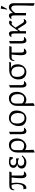

<svg xmlns="http://www.w3.org/2000/svg" viewBox="2094 -2815 949 5177"><g transform="rotate(-90 2568.5 -226.5)"><path d="M69 6 53 -71Q72 -70 78 -69Q84 -68 88 -68Q121 -68 142 -85.5Q163 -103 174.5 -130Q186 -157 190 -187Q194 -217 194 -241Q194 -282 188 -322.5Q182 -363 172 -388H119Q91 -388 69.5 -367Q48 -346 48 -315H26Q26 -356 39 -386Q52 -416 80.5 -433Q109 -450 153 -450H533L511 -388H424V-145Q424 -131 424.5 -117Q425 -103 428 -90Q432 -72 446 -63Q460 -54 479 -54Q489 -54 502 -55Q515 -56 528 -57V-39Q514 -21 498.5 -9.5Q483 2 466.5 7Q450 12 430 12Q405 12 383.5 -12Q362 -36 357 -70Q355 -87 353.5 -107Q352 -127 352 -144Q352 -198 357.5 -265.5Q363 -333 371 -388H216Q221 -370 226 -342.5Q231 -315 231 -268Q231 -223 225 -174.5Q219 -126 203.5 -84Q188 -42 160 -15.5Q132 11 87 11Q80 11 75.5 9.5Q71 8 69 6Z M782 10Q736 10 697.5 -4.5Q659 -19 636 -47Q613 -75 613 -115Q613 -163 644 -196.5Q675 -230 731 -237Q682 -244 656.5 -273Q631 -302 631 -337Q631 -378 651 -405.5Q671 -433 707 -446.5Q743 -460 791 -460Q823 -460 860 -455Q897 -450 928 -440L913 -350H889L837 -415Q828 -417 817.5 -418.5Q807 -420 795 -420Q751 -420 724.5 -399.5Q698 -379 698 -341Q698 -307 724.5 -285.5Q751 -264 799 -264Q819 -264 839.5 -265.5Q860 -267 882 -273L891 -200L871 -195Q856 -206 834 -213Q812 -220 783 -220Q739 -220 712.5 -198.5Q686 -177 686 -136Q686 -98 714 -72.5Q742 -47 792 -47Q840 -47 879 -64Q918 -81 946 -115L967 -97Q922 -46 888 -23.5Q854 -1 828 4.5Q802 10 782 10Z M1045 228V-238Q1045 -305 1070 -354.5Q1095 -404 1141.5 -432Q1188 -460 1253 -460Q1334 -460 1379 -402Q1424 -344 1424 -244Q1424 -185 1405 -138Q1386 -91 1354.5 -58Q1323 -25 1285.5 -7.5Q1248 10 1212 10Q1198 10 1178 5.5Q1158 1 1139.5 -7Q1121 -15 1111 -27Q1112 27 1113.5 84.5Q1115 142 1118 201L1070 228ZM1233 -50Q1272 -50 1301 -67.5Q1330 -85 1346 -122.5Q1362 -160 1362 -218Q1362 -280 1344 -321.5Q1326 -363 1294 -383.5Q1262 -404 1220 -404Q1187 -404 1162 -390.5Q1137 -377 1123 -348Q1109 -319 1109 -271Q1109 -236 1109 -194.5Q1109 -153 1110 -107Q1123 -84 1155 -67Q1187 -50 1233 -50Z M1619 11Q1585 11 1566.5 -13Q1548 -37 1543 -72Q1541 -88 1540 -106Q1539 -124 1539 -143V-433L1604 -456V-146Q1604 -135 1604.5 -121.5Q1605 -108 1608 -95Q1612 -74 1627.5 -63.5Q1643 -53 1664 -53Q1674 -53 1685 -53.5Q1696 -54 1712 -57V-43Q1699 -25 1684 -13Q1669 -1 1653 5Q1637 11 1619 11Z M1962 10Q1905 10 1858.5 -12Q1812 -34 1785 -80Q1758 -126 1758 -196Q1758 -270 1785.5 -329.5Q1813 -389 1862 -424.5Q1911 -460 1975 -460Q2033 -460 2078.5 -438Q2124 -416 2151 -370.5Q2178 -325 2178 -254Q2178 -181 2150.5 -121Q2123 -61 2074.5 -25.5Q2026 10 1962 10ZM1972 -40Q2021 -40 2051 -57.5Q2081 -75 2095 -113Q2109 -151 2109 -213Q2109 -309 2067 -359.5Q2025 -410 1962 -410Q1914 -410 1884 -392.5Q1854 -375 1840.5 -337Q1827 -299 1827 -237Q1827 -141 1869 -90.5Q1911 -40 1972 -40Z M2302 228V-238Q2302 -305 2327 -354.5Q2352 -404 2398.5 -432Q2445 -460 2510 -460Q2591 -460 2636 -402Q2681 -344 2681 -244Q2681 -185 2662 -138Q2643 -91 2611.5 -58Q2580 -25 2542.5 -7.5Q2505 10 2469 10Q2455 10 2435 5.5Q2415 1 2396.5 -7Q2378 -15 2368 -27Q2369 27 2370.5 84.5Q2372 142 2375 201L2327 228ZM2490 -50Q2529 -50 2558 -67.5Q2587 -85 2603 -122.5Q2619 -160 2619 -218Q2619 -280 2601 -321.5Q2583 -363 2551 -383.5Q2519 -404 2477 -404Q2444 -404 2419 -390.5Q2394 -377 2380 -348Q2366 -319 2366 -271Q2366 -236 2366 -194.5Q2366 -153 2367 -107Q2380 -84 2412 -67Q2444 -50 2490 -50Z M2876 11Q2842 11 2823.5 -13Q2805 -37 2800 -72Q2798 -88 2797 -106Q2796 -124 2796 -143V-433L2861 -456V-146Q2861 -135 2861.5 -121.5Q2862 -108 2865 -95Q2869 -74 2884.5 -63.5Q2900 -53 2921 -53Q2931 -53 2942 -53.5Q2953 -54 2969 -57V-43Q2956 -25 2941 -13Q2926 -1 2910 5Q2894 11 2876 11Z M3208 10Q3158 10 3113.5 -13Q3069 -36 3042 -83Q3015 -130 3015 -200Q3015 -278 3045.5 -334.5Q3076 -391 3133 -421.5Q3190 -452 3269 -452H3490L3473 -403L3313 -406Q3369 -391 3397 -342.5Q3425 -294 3424 -223Q3424 -162 3397 -108.5Q3370 -55 3321.5 -22.5Q3273 10 3208 10ZM3226 -40Q3294 -40 3327.5 -76.5Q3361 -113 3361 -204Q3361 -269 3341 -310.5Q3321 -352 3288 -372Q3255 -392 3215 -392Q3172 -392 3143 -378.5Q3114 -365 3099 -331Q3084 -297 3084 -235Q3084 -173 3104.5 -129Q3125 -85 3157.5 -62.5Q3190 -40 3226 -40Z M3746 12Q3717 12 3699.5 -9Q3682 -30 3674.5 -65.5Q3667 -101 3668 -144Q3670 -198 3674.5 -265.5Q3679 -333 3687 -388H3612Q3577 -388 3555 -367Q3533 -346 3533 -315H3512Q3512 -356 3524.5 -386Q3537 -416 3565 -433Q3593 -450 3637 -450H3917L3895 -388H3740V-145Q3740 -131 3740.5 -117Q3741 -103 3744 -90Q3748 -72 3762 -63Q3776 -54 3795 -54Q3805 -54 3818 -55Q3831 -56 3844 -57V-39Q3830 -21 3814.5 -9.5Q3799 2 3782.5 7Q3766 12 3746 12Z M4065 11Q4031 11 4012.5 -13Q3994 -37 3989 -72Q3987 -88 3986 -106Q3985 -124 3985 -143V-433L4050 -456V-146Q4050 -135 4050.5 -121.5Q4051 -108 4054 -95Q4058 -74 4073.5 -63.5Q4089 -53 4110 -53Q4120 -53 4131 -53.5Q4142 -54 4158 -57V-43Q4145 -25 4130 -13Q4115 -1 4099 5Q4083 11 4065 11Z M4254 0V-312Q4254 -363 4244 -380Q4234 -397 4210 -397Q4200 -397 4187.5 -395.5Q4175 -394 4161 -388V-403Q4166 -416 4177.5 -429Q4189 -442 4207.5 -451Q4226 -460 4251 -460Q4279 -460 4293 -444Q4307 -428 4312.5 -402.5Q4318 -377 4318 -346V-205L4434 -369Q4453 -395 4470 -415Q4487 -435 4506 -446Q4525 -457 4548 -457Q4567 -457 4578 -453Q4589 -449 4598 -442V-416L4559 -371Q4552 -380 4543 -384Q4534 -388 4523 -388Q4505 -388 4491.5 -378Q4478 -368 4463 -348L4413 -282L4535 -93Q4549 -71 4565 -62Q4581 -53 4595 -53Q4609 -53 4620.5 -56.5Q4632 -60 4642 -67V-46Q4623 -12 4604.5 -1Q4586 10 4563 10Q4542 10 4525.5 -1Q4509 -12 4489 -45L4375 -230L4318 -157V0Z M4741 0V-312Q4741 -363 4731.5 -380Q4722 -397 4698 -397Q4688 -397 4675 -395.5Q4662 -394 4648 -388V-403Q4653 -416 4664.5 -429Q4676 -442 4694.5 -451Q4713 -460 4738 -460Q4765 -460 4780 -444.5Q4795 -429 4800.5 -405Q4806 -381 4806 -356Q4844 -398 4870.5 -421Q4897 -444 4917.5 -453Q4938 -462 4957 -462Q5010 -462 5040.5 -429.5Q5071 -397 5071 -322V228H5046L5001 201Q5007 73 5008.5 -49.5Q5010 -172 5010 -273Q5010 -341 4990 -369.5Q4970 -398 4936 -398Q4905 -398 4871.5 -367.5Q4838 -337 4806 -291Q4806 -285 4806 -281.5Q4806 -278 4806 -272V0ZM4899 -511 4925 -681 5003 -668 4917 -511Z"/></g></svg>

Font: Ancizar Serif Light
Style: Regular
Weight: 300
Designer: Cesar Puertas, Viviana Monsalve, Julian Moncada, Julian Prieto, Jose Castro, Felipe Aragon, Mariel Hernandez, Sara Alarc
Version: Version 8.100